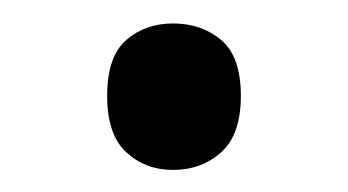

<svg xmlns="http://www.w3.org/2000/svg" viewBox="-20 -432 303 167"><path d="M73.2 -348.6Q73.2 -382.8 89.8 -397.2Q106.4 -411.6 130.4 -411.6Q155.3 -411.6 172.4 -397.2Q189.5 -382.8 189.5 -348.6Q189.5 -314.9 172.4 -299.6Q155.3 -284.2 130.4 -284.2Q106.4 -284.2 89.8 -299.6Q73.2 -314.9 73.2 -348.6Z"/></svg>

Font: Open Sans
Style: Regular
Weight: 400
Designer: Monotype Design Team
Foundry: Monotype Imaging Inc.
Version: Version 3.000; ttfautohint (v1.8.4)